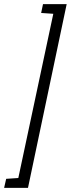

<svg xmlns="http://www.w3.org/2000/svg" viewBox="-84 -763 344 933"><path d="M-64 150 -54 106 5 102 175 -696 116 -700 125 -743H240L52 150Z"/></svg>

Font: Saira UltraCondensed
Style: Italic
Weight: 400
Width: 1
Italic angle: -12°
Designer: Hector Gatti with collaboration of the Omnibus-Type team
Foundry: Omnibus-Type
Version: Version 1.101